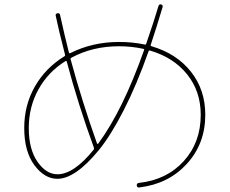

<svg xmlns="http://www.w3.org/2000/svg" viewBox="-20 -820 1040 870"><path d="M276.4 -543Q198.2 -494.1 154.3 -415Q110.4 -335.9 110.4 -239.7Q110.4 -143.6 149.9 -86.9Q189.5 -30.3 240.2 -30.3Q314.5 -30.3 404.3 -141.6Q407.2 -144.5 405.3 -151.4Q334 -346.7 282.2 -542Q281.2 -544.9 276.4 -543ZM519.5 -610.4Q399.4 -610.4 303.7 -558.6Q298.8 -555.7 299.8 -551.8Q351.6 -360.4 419.9 -168.9Q420.9 -168 422.4 -168Q423.8 -168 424.8 -168.9Q536.1 -319.3 632.8 -592.8Q634.8 -596.7 629.9 -598.6Q576.2 -610.4 519.5 -610.4ZM240.2 -9.8Q181.6 -9.8 135.7 -71.8Q89.8 -133.8 89.8 -240.2Q89.8 -343.8 138.2 -428.2Q186.5 -512.7 272.5 -565.4Q276.4 -568.4 274.4 -573.2Q244.1 -691.4 232.4 -749Q230.5 -757.8 240.2 -759.8Q250 -761.7 252 -752.9Q273.4 -656.2 292 -583Q293.9 -577.1 297.9 -579.1Q399.4 -629.9 519.5 -629.9Q581.1 -629.9 635.7 -618.2Q640.6 -616.2 642.6 -622.1Q677.7 -723.6 698.2 -793Q702.1 -802.7 710 -799.8Q718.8 -797.9 716.8 -788.1Q689.5 -696.3 663.1 -617.2Q661.1 -612.3 667 -610.4Q780.3 -577.1 845.2 -495.1Q910.2 -413.1 910.2 -299.8Q910.2 -168.9 826.7 -77.6Q743.2 13.7 611.3 29.3Q600.6 31.2 599.6 19.5Q599.6 9.8 609.4 8.8Q735.4 -4.9 812.5 -89.8Q889.6 -174.8 889.6 -299.8Q889.6 -406.2 828.1 -482.9Q766.6 -559.6 660.2 -590.8Q655.3 -592.8 653.3 -587.9Q599.6 -435.5 540.5 -320.3Q481.4 -205.1 427.7 -139.6Q374 -74.2 327.1 -42Q280.3 -9.8 240.2 -9.8Z"/></svg>

Font: Rounded-X Mgen+ 1mn thin
Style: Regular
Weight: 100
Designer: [Source Han Sans]
Ryoko NISHIZUKA  (kana & ideographs); Paul D. Hunt (Latin, Greek & Cyrillic); Wenlong ZHANG  (bopomofo
Version: Version 1.059.20150602